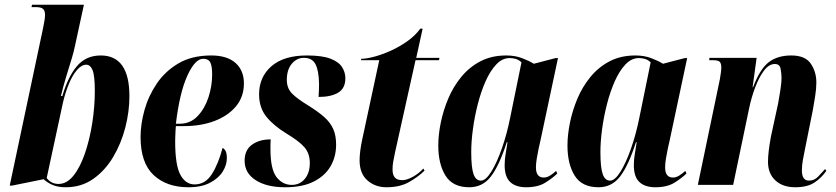

<svg xmlns="http://www.w3.org/2000/svg" viewBox="-20 -780 3526 810"><path d="M257 10Q225 10 202.5 0.5Q180 -9 164 -24L31 3H21L161 -658Q165 -677 167.5 -692Q170 -707 170 -717Q170 -735 161.5 -742.5Q153 -750 131 -750H113L115 -760H334L296 -585Q292 -564 282 -531Q272 -498 259.5 -457.5Q247 -417 237 -375H243Q267 -457 305 -501.5Q343 -546 405 -546Q526 -546 526 -374Q526 -309 508.5 -241.5Q491 -174 457 -117Q423 -60 373 -25Q323 10 257 10ZM227 -4Q262 -4 290 -39Q318 -74 338 -132Q358 -190 369 -259.5Q380 -329 380 -397Q380 -461 370.5 -484Q361 -507 344 -507Q324 -507 305 -485Q286 -463 271 -427Q256 -391 246 -349L177 -29Q196 -4 227 -4Z M775 10Q683 10 628 -41.5Q573 -93 573 -202Q573 -256 589.5 -315.5Q606 -375 641.5 -427.5Q677 -480 733.5 -513Q790 -546 871 -546Q938 -546 973.5 -514.5Q1009 -483 1009 -428Q1009 -372 976 -332Q943 -292 886 -270Q829 -248 756 -248H722Q721 -242 720.5 -229Q720 -216 719.5 -203Q719 -190 719 -184Q719 -83 741 -42.5Q763 -2 801 -2Q846 -2 873.5 -45Q901 -88 919 -156Q926 -153 931.5 -143.5Q937 -134 937 -112Q937 -84 919.5 -56Q902 -28 866 -9Q830 10 775 10ZM738 -258Q783 -258 813.5 -290Q844 -322 859.5 -369.5Q875 -417 875 -466Q875 -502 867 -517Q859 -532 837 -532Q803 -532 770.5 -461Q738 -390 722 -258Z M1183 10Q1105 10 1058.5 -20Q1012 -50 1012 -102Q1012 -147 1043 -169.5Q1074 -192 1122 -192Q1121 -181 1121 -171Q1121 -161 1121 -151Q1121 -66 1146.5 -33Q1172 0 1211 0Q1245 0 1266 -25.5Q1287 -51 1287 -92Q1287 -132 1265 -158Q1243 -184 1188 -217Q1134 -250 1103.5 -288Q1073 -326 1073 -382Q1073 -455 1125 -500.5Q1177 -546 1275 -546Q1339 -546 1374 -532.5Q1409 -519 1423 -497Q1437 -475 1437 -450Q1437 -407 1406.5 -389Q1376 -371 1324 -371Q1325 -387 1325.5 -400.5Q1326 -414 1326 -426Q1325 -482 1311 -509Q1297 -536 1262 -536Q1232 -536 1211 -511Q1190 -486 1190 -443Q1190 -409 1210.5 -387Q1231 -365 1282 -334Q1322 -309 1347.5 -286.5Q1373 -264 1385.5 -236.5Q1398 -209 1398 -170Q1398 -119 1374.5 -78.5Q1351 -38 1303.5 -14Q1256 10 1183 10Z M1610 10Q1563 10 1530 -19Q1497 -48 1497 -104Q1497 -122 1500 -145Q1503 -168 1508 -191L1580 -526H1503L1504 -532Q1526 -532 1559.5 -541Q1593 -550 1629.5 -566.5Q1666 -583 1699 -606.5Q1732 -630 1753 -659H1763L1736 -536H1834L1832 -526H1733L1647 -139Q1642 -115 1639 -98.5Q1636 -82 1636 -65Q1636 -43 1645.5 -31.5Q1655 -20 1677 -20Q1696 -20 1721.5 -34Q1747 -48 1766 -69L1771 -60Q1742 -32 1704 -11Q1666 10 1610 10Z M1960 10Q1890 10 1859.5 -39Q1829 -88 1829 -166Q1829 -211 1839.5 -262.5Q1850 -314 1871 -364Q1892 -414 1926 -455.5Q1960 -497 2007 -521.5Q2054 -546 2116 -546Q2153 -546 2183 -534.5Q2213 -523 2232 -511L2324 -535H2334L2260 -187Q2257 -175 2252.5 -154Q2248 -133 2244.5 -111.5Q2241 -90 2241 -74Q2241 -31 2274 -31Q2287 -31 2300 -39Q2313 -47 2326 -59L2331 -48Q2313 -30 2281.5 -10Q2250 10 2200 10Q2156 10 2132.5 -12Q2109 -34 2109 -83Q2109 -107 2113 -129.5Q2117 -152 2121 -180H2118Q2086 -81 2051 -35.5Q2016 10 1960 10ZM2009 -18Q2029 -18 2052.5 -55.5Q2076 -93 2097.5 -154.5Q2119 -216 2133 -287L2180 -517Q2168 -528 2155.5 -531.5Q2143 -535 2130 -535Q2099 -535 2073.5 -508Q2048 -481 2028.5 -437Q2009 -393 1995.5 -340Q1982 -287 1975 -234.5Q1968 -182 1968 -138Q1968 -74 1977.5 -46Q1987 -18 2009 -18Z M2505 10Q2435 10 2404.5 -39Q2374 -88 2374 -166Q2374 -211 2384.5 -262.5Q2395 -314 2416 -364Q2437 -414 2471 -455.5Q2505 -497 2552 -521.5Q2599 -546 2661 -546Q2698 -546 2728 -534.5Q2758 -523 2777 -511L2869 -535H2879L2805 -187Q2802 -175 2797.5 -154Q2793 -133 2789.5 -111.5Q2786 -90 2786 -74Q2786 -31 2819 -31Q2832 -31 2845 -39Q2858 -47 2871 -59L2876 -48Q2858 -30 2826.5 -10Q2795 10 2745 10Q2701 10 2677.5 -12Q2654 -34 2654 -83Q2654 -107 2658 -129.5Q2662 -152 2666 -180H2663Q2631 -81 2596 -35.5Q2561 10 2505 10ZM2554 -18Q2574 -18 2597.5 -55.5Q2621 -93 2642.5 -154.5Q2664 -216 2678 -287L2725 -517Q2713 -528 2700.5 -531.5Q2688 -535 2675 -535Q2644 -535 2618.5 -508Q2593 -481 2573.5 -437Q2554 -393 2540.5 -340Q2527 -287 2520 -234.5Q2513 -182 2513 -138Q2513 -74 2522.5 -46Q2532 -18 2554 -18Z M3335 10Q3282 10 3251 -19Q3220 -48 3220 -97Q3220 -117 3223 -143Q3226 -169 3232 -202L3263 -345Q3266 -363 3271.5 -395.5Q3277 -428 3277 -453Q3277 -471 3273 -490.5Q3269 -510 3249 -510Q3224 -510 3203 -482Q3182 -454 3166 -411.5Q3150 -369 3141 -326L3073 0H2924L3017 -446Q3019 -458 3021 -472Q3023 -486 3023 -496Q3023 -510 3017.5 -518Q3012 -526 2988 -526H2972L2973 -536H3172L3155 -412H3157Q3186 -489 3223 -517.5Q3260 -546 3318 -546Q3377 -546 3400.5 -511.5Q3424 -477 3424 -432Q3424 -406 3419 -374.5Q3414 -343 3409 -315L3377 -156Q3371 -128 3367 -104.5Q3363 -81 3363 -61Q3363 -18 3393 -18Q3416 -18 3432 -35.5Q3448 -53 3461 -67L3466 -59Q3446 -30 3416 -10Q3386 10 3335 10Z"/></svg>

Font: Noto Serif Display ExtraCondensed ExtraBold
Style: Italic
Weight: 800
Width: 2
Italic angle: -12°
Designer: Monotype Design Team
Foundry: Monotype Imaging Inc.
Version: Version 2.009